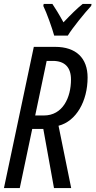

<svg xmlns="http://www.w3.org/2000/svg" viewBox="-20 -951 483 971"><path d="M254 -771H323C345 -808 410 -888 441 -921L443 -931H398C369 -908 337 -876 301 -838C278 -880 258 -912 245 -931H201L199 -921C216 -887 245 -805 254 -771ZM0 0H80L143 -299H199L253 0H340L276 -315C366 -338 423 -440 423 -559C423 -657 365 -714 259 -714H151ZM202 -367H158L216 -643H247C307 -643 339 -611 339 -549C339 -457 297 -367 202 -367Z"/></svg>

Font: Noto Sans ExtraCondensed
Style: Italic
Weight: 400
Width: 2
Italic angle: -12°
Designer: Monotype Design Team
Foundry: Monotype Imaging Inc.
Version: Version 2.013